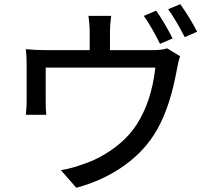

<svg xmlns="http://www.w3.org/2000/svg" viewBox="-20 -852 1017 925"><path d="M732.4 -800.8Q772.5 -743.2 811.5 -667L751 -640.6Q709 -724.6 672.9 -775.4ZM104.5 -298.8Q108.4 -335.9 108.4 -366.2V-537.1Q108.4 -585 104.5 -615.2Q153.3 -610.4 198.2 -610.4H412.1V-697.3Q412.1 -734.4 406.2 -775.4H515.6Q509.8 -734.4 509.8 -697.3V-610.4H714.8Q760.7 -610.4 785.2 -619.1L847.7 -581.1Q837.9 -552.7 832 -516.6Q799.8 -337.9 737.3 -228.5Q681.6 -128.9 581.1 -56.2Q480.5 16.6 347.7 52.7L273.4 -32.2Q327.1 -41 384.8 -62.5Q458 -86.9 526.9 -136.7Q595.7 -186.5 637.7 -251Q710 -362.3 728.5 -526.4H200.2V-360.4Q200.2 -322.3 203.1 -298.8ZM790 -807.6 848.6 -832Q896.5 -763.7 929.7 -699.2L870.1 -672.9Q826.2 -757.8 790 -807.6Z"/></svg>

Font: Min Sans Medium
Style: Regular
Weight: 500
Designer: Jinseong-Kim, NotoSansCJK, Nunito
Foundry: Jinseong-Kim
Version: Version 1.400;Glyphs 3.1.2 (3151)